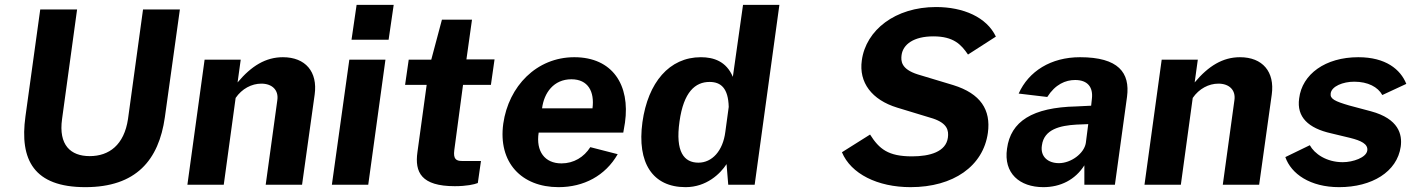

<svg xmlns="http://www.w3.org/2000/svg" viewBox="-20 -762 5851 792"><path d="M660 -278 722 -723H570L508 -271C492 -164 430 -118 350 -118C271 -118 221 -164 236 -271L298 -723H146L85 -282C60 -102 120 10 332 10C542 10 635 -102 660 -278Z M753 0H903L952 -358C978 -396 1018 -417 1058 -417C1102 -417 1130 -391 1124 -349L1076 0H1226L1278 -372C1291 -466 1240 -526 1147 -526C1076 -526 1017 -490 960 -422L973 -516H824Z M1604 -742H1451L1430 -598H1583ZM1570 -516H1421L1349 0H1499Z M2005 -412 2020 -517H1904L1927 -681H1803L1759 -516H1666L1651 -412H1740L1702 -135C1690 -51 1718 6 1856 6C1904 6 1936 -1 1951 -7L1964 -98H1885C1862 -98 1849 -106 1854 -143L1890 -412Z M2202 -215H2551L2558 -256C2580 -411 2507 -526 2349 -526C2193 -526 2078 -406 2056 -252C2034 -92 2131 10 2284 10C2388 10 2477 -37 2528 -126L2415 -155C2389 -114 2347 -88 2296 -88C2227 -88 2190 -138 2202 -215ZM2216 -315C2224 -379 2264 -435 2337 -435C2406 -435 2433 -384 2424 -315Z M2808 10C2894 10 2951 -45 2977 -85L2984 0H3093L3195 -742H3045L3003 -445C2976 -509 2924 -526 2871 -526C2741 -526 2653 -422 2630 -258C2607 -90 2672 10 2808 10ZM2861 -91C2802 -91 2765 -135 2783 -261C2800 -383 2848 -424 2907 -424C2954 -424 2984 -398 2986 -321L2972 -218C2962 -139 2917 -91 2861 -91Z M3736 10C3913 10 4036 -77 4055 -214C4068 -309 4025 -376 3912 -411L3766 -455C3696 -477 3696 -511 3699 -535C3705 -579 3749 -612 3830 -612C3914 -612 3945 -578 3973 -537L4088 -611C4050 -691 3954 -733 3841 -733C3673 -733 3552 -638 3535 -513C3522 -422 3576 -350 3681 -318L3829 -273C3888 -253 3894 -224 3890 -194C3882 -136 3816 -117 3742 -117C3644 -117 3607 -147 3569 -207L3453 -134C3490 -45 3600 10 3736 10Z M4284 10C4354 10 4415 -20 4453 -80V0H4579L4629 -363C4642 -462 4594 -526 4435 -526C4315 -526 4223 -468 4182 -376L4300 -362C4333 -414 4375 -432 4415 -432C4466 -432 4490 -403 4484 -354L4481 -326L4420 -323C4238 -319 4149 -261 4134 -149C4119 -47 4186 10 4284 10ZM4348 -89C4303 -89 4270 -116 4278 -163C4287 -229 4353 -244 4420 -248L4469 -250L4459 -172C4452 -129 4398 -89 4348 -89Z M4701 0H4851L4900 -358C4926 -396 4966 -417 5006 -417C5050 -417 5078 -391 5072 -349L5024 0H5174L5226 -372C5239 -466 5188 -526 5095 -526C5024 -526 4965 -490 4908 -422L4921 -516H4772Z M5504 10C5639 10 5743 -53 5758 -157C5765 -207 5750 -272 5635 -303L5545 -327C5487 -344 5466 -354 5469 -376C5472 -406 5520 -425 5566 -425C5623 -425 5664 -403 5682 -370L5781 -416C5757 -476 5696 -526 5583 -526C5447 -526 5351 -456 5339 -356C5328 -279 5377 -233 5471 -212L5550 -193C5594 -182 5624 -168 5620 -141C5616 -112 5561 -93 5519 -93C5451 -93 5402 -128 5383 -163L5282 -114C5306 -45 5384 10 5504 10Z"/></svg>

Font: United Sans
Style: Bold Italic
Weight: 700
Italic angle: -8°
Designer: Pablo Impallari, Rodrigo Fuenzalida (Modified by Dan O. Williams)
Version: Version 1.000;PS 001.000;hotconv 1.0.88;makeotf.lib2.5.64775